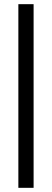

<svg xmlns="http://www.w3.org/2000/svg" viewBox="-20 -795 249 920"><path d="M68 -775V105H141V-775Z"/></svg>

Font: LT Wave Alt
Style: Regular
Weight: 400
Designer: Daniel Lyons
Version: Version 2.5 (Glyphs App)